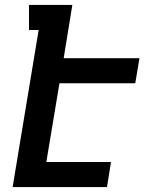

<svg xmlns="http://www.w3.org/2000/svg" viewBox="-20 -755 640 775"><path d="M31 0 136 -634H97V-735H272L237 -520H543L526 -419H220L167 -101H428L412 0Z"/></svg>

Font: Iosevka HT Extended
Style: Bold Italic
Weight: 700
Width: 7
Italic angle: -9°
Monospace: yes
Designer: Belleve Invis
Foundry: Belleve Invis
Version: Version 32.3.0; ttfautohint (v1.8.4)